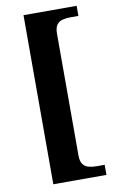

<svg xmlns="http://www.w3.org/2000/svg" viewBox="-97 -813 610 993"><g transform="rotate(-10 208.0 -316.0)"><path d="M100 128V-760H379V-707H336Q314 -707 295 -702Q276 -697 265 -682Q254 -667 254 -635V3Q254 34 265 49.5Q276 65 295 70Q314 75 336 75H379V128Z"/></g></svg>

Font: Noto Rashi Hebrew
Style: Bold
Weight: 700
Version: Version 1.006